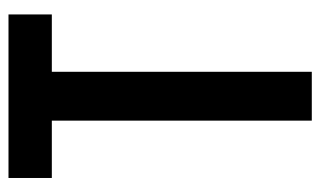

<svg xmlns="http://www.w3.org/2000/svg" viewBox="-171 -583 754 452"><g transform="rotate(-90 206.0 -357.0)"><path d="M263 0H148V-612H13V-714H398V-612H263Z"/></g></svg>

Font: Noto Sans Tamil ExtraCondensed SemiBold
Style: Regular
Weight: 600
Width: 2
Designer: Jelle Bosma - Monotype Design Team
Foundry: Monotype Imaging Inc.
Version: Version 2.004; ttfautohint (v1.8.4.7-5d5b)